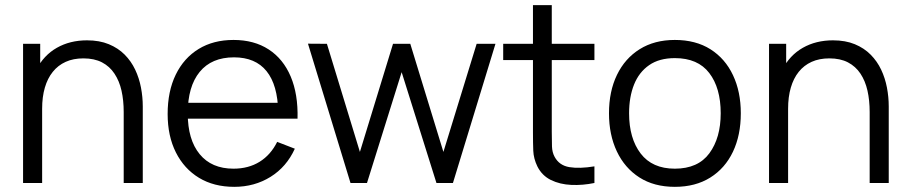

<svg xmlns="http://www.w3.org/2000/svg" viewBox="-20 -710 3528 745"><path d="M460 0V-275.5Q460 -320.5 451.5 -358.2Q443 -396 424.2 -424.2Q405.5 -452.5 375.8 -468Q346 -483.5 303.5 -483.5Q264.5 -483.5 234.8 -470Q205 -456.5 184.8 -431.2Q164.5 -406 154 -370Q143.5 -334 143.5 -288L91.5 -299.5Q91.5 -382.5 120.5 -439Q149.5 -495.5 200.5 -524.5Q251.5 -553.5 317.5 -553.5Q366 -553.5 402.2 -538.5Q438.5 -523.5 463.8 -498Q489 -472.5 504.5 -439.8Q520 -407 527 -370.2Q534 -333.5 534 -297V0ZM69.5 0V-540H136V-407H143.5V0Z M889 15Q810 15 752.2 -20Q694.5 -55 662.5 -118.5Q630.5 -182 630.5 -267.5Q630.5 -356 662 -420.5Q693.5 -485 750.8 -520Q808 -555 886 -555Q966 -555 1022.5 -518.2Q1079 -481.5 1108 -413Q1137 -344.5 1134.5 -249.5H1059.5V-275.5Q1057.5 -380.5 1014.2 -434Q971 -487.5 888 -487.5Q801 -487.5 754.8 -431Q708.5 -374.5 708.5 -270Q708.5 -168 754.8 -111.8Q801 -55.5 886 -55.5Q944 -55.5 987.2 -82.2Q1030.5 -109 1055.5 -159.5L1124 -133Q1092 -62.5 1029.8 -23.8Q967.5 15 889 15ZM682.5 -249.5V-311H1095V-249.5Z M1340 0 1175 -540.5 1248.5 -540 1376.5 -120.5 1505 -540H1572L1700.5 -120.5L1829.5 -540H1902.5L1737.5 0H1673.5L1538.5 -430L1404 0Z M2286.5 0Q2241 9.5 2196.8 7.5Q2152.5 5.5 2117.8 -11.5Q2083 -28.5 2065 -64.5Q2050.5 -94.5 2049.2 -125.2Q2048 -156 2048 -195.5V-690H2121V-198.5Q2121 -164.5 2121.8 -141.8Q2122.5 -119 2132 -101.5Q2150 -68 2189.2 -61.5Q2228.5 -55 2286.5 -64.5ZM1932.5 -477V-540H2286.5V-477Z M2598.5 15Q2518 15 2461 -21.5Q2404 -58 2373.5 -122.5Q2343 -187 2343 -270.5Q2343 -355.5 2374 -419.5Q2405 -483.5 2462.2 -519.2Q2519.5 -555 2598.5 -555Q2679.5 -555 2736.8 -518.8Q2794 -482.5 2824.2 -418.2Q2854.5 -354 2854.5 -270.5Q2854.5 -185.5 2824 -121.2Q2793.5 -57 2736 -21Q2678.5 15 2598.5 15ZM2598.5 -55.5Q2688.5 -55.5 2732.5 -115.2Q2776.5 -175 2776.5 -270.5Q2776.5 -368.5 2732.2 -426.5Q2688 -484.5 2598.5 -484.5Q2538 -484.5 2498.8 -457.2Q2459.5 -430 2440.2 -381.8Q2421 -333.5 2421 -270.5Q2421 -173 2466 -114.2Q2511 -55.5 2598.5 -55.5Z M3354.5 0V-275.5Q3354.5 -320.5 3346 -358.2Q3337.5 -396 3318.8 -424.2Q3300 -452.5 3270.2 -468Q3240.5 -483.5 3198 -483.5Q3159 -483.5 3129.2 -470Q3099.5 -456.5 3079.2 -431.2Q3059 -406 3048.5 -370Q3038 -334 3038 -288L2986 -299.5Q2986 -382.5 3015 -439Q3044 -495.5 3095 -524.5Q3146 -553.5 3212 -553.5Q3260.5 -553.5 3296.8 -538.5Q3333 -523.5 3358.2 -498Q3383.5 -472.5 3399 -439.8Q3414.5 -407 3421.5 -370.2Q3428.5 -333.5 3428.5 -297V0ZM2964 0V-540H3030.5V-407H3038V0Z"/></svg>

Font: Manrope ExtraLight
Style: Regular
Weight: 400
Version: Version 4.504